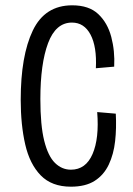

<svg xmlns="http://www.w3.org/2000/svg" viewBox="-20 -692 500 723"><path d="M247 11Q175 11 133.5 -31.5Q92 -74 75 -148Q58 -222 58 -316Q58 -482 103.5 -577Q149 -672 252 -672Q315 -672 350 -639Q385 -606 399 -553Q413 -500 410 -441L341 -435Q345 -516 321 -561.5Q297 -607 251 -607Q190 -607 161 -529.5Q132 -452 132 -319Q132 -220 146.5 -162Q161 -104 187 -78.5Q213 -53 247 -53Q303 -53 328.5 -112Q354 -171 346 -270L416 -264Q419 -210 413.5 -160.5Q408 -111 389.5 -72Q371 -33 336.5 -11Q302 11 247 11Z"/></svg>

Font: Bricolage Grotesque 12pt Condensed Light
Style: Regular
Weight: 300
Width: 3
Designer: Mathieu Triay
Foundry: Atelier Triay
Version: Version 1.001; ttfautohint (v1.8.4.7-5d5b);gftools[0.9.33.de